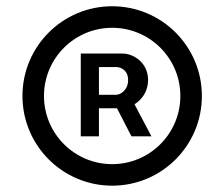

<svg xmlns="http://www.w3.org/2000/svg" viewBox="-20 -757 710 608"><path d="M335.2 -737.2C178.3 -737.2 51.1 -610.1 51.1 -453.1C51.1 -296.2 178.3 -169 335.2 -169C492.2 -169 619.3 -296.2 619.3 -453.1C619.3 -610.1 492.2 -737.2 335.2 -737.2ZM335.2 -237.2C215.9 -237.2 119.3 -333.8 119.3 -453.1C119.3 -572.4 215.9 -669 335.2 -669C454.5 -669 551.1 -572.4 551.1 -453.1C551.1 -333.8 454.5 -237.2 335.2 -237.2ZM448.9 -503.6C448.9 -560.4 400.6 -587.4 368.6 -587.4H235.8V-325.3H293.3V-414.1H350.5L396.3 -325.3H459.5L405.9 -426.8C429 -441.1 448.9 -467.3 448.9 -503.6ZM348 -544.7C361.5 -544.7 385.7 -535.5 385.7 -503.6C385.7 -472.3 362.2 -456.7 346.6 -456.7H293.3V-544.7Z"/></svg>

Font: Riot Sans 2.0
Style: Regular
Weight: 400
Designer: Rasmus Andersson
Foundry: rsms
Version: Version 3.006;hotconv 1.0.109;makeotfexe 2.5.65596